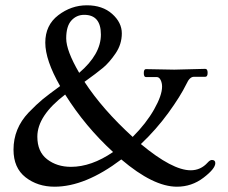

<svg xmlns="http://www.w3.org/2000/svg" viewBox="-20 -692 860 725"><path d="M638 -429 755 -432Q764 -432 764 -417Q764 -402 755 -402H712Q696 -402 684 -375Q661 -328 615.5 -265.5Q570 -203 512 -148Q631 -49 700 -49Q738 -49 764 -78Q773 -88 780 -88Q793 -88 793 -76Q793 -55 748.5 -21Q704 13 648 13Q559 13 438 -90Q302 13 186 13Q122 13 76.5 -22.5Q31 -58 31 -127Q31 -207 88 -267Q119 -299 141 -317Q163 -335 207 -367Q151 -465 151 -531Q151 -597 200 -634.5Q249 -672 308 -672Q367 -672 403.5 -639.5Q440 -607 440 -566Q440 -525 416.5 -490.5Q393 -456 369 -436Q345 -416 299 -383Q367 -279 481 -175Q532 -226 562 -279Q592 -332 592 -365Q592 -379 586.5 -390Q581 -401 572 -401H531Q523 -401 523 -416Q523 -431 531 -431ZM248 -62Q325 -62 407 -118Q302 -214 226 -335Q121 -255 121 -176Q121 -119 158 -90.5Q195 -62 248 -62ZM279 -417Q361 -487 361 -561.5Q361 -636 298 -636Q269 -636 249.5 -614.5Q230 -593 230 -547Q230 -501 279 -417Z"/></svg>

Font: Sedan
Style: Regular
Weight: 400
Designer: Sebastian Salazar
Foundry: Sebastian Salazar
Version: Version 1.001